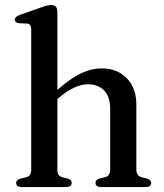

<svg xmlns="http://www.w3.org/2000/svg" viewBox="-20 -758 664 778"><path d="M212.5 -711V-394Q267.5 -442 309.8 -461.5Q352 -481 391.5 -481Q455 -481 493.8 -441Q532.5 -401 532.5 -333V-71.5Q532.5 -45 554.5 -39.5L575.5 -34.5Q592.5 -29 592.5 -17Q592.5 0 570 0H390.5Q367 0 367 -17.5Q367 -29.5 383 -34.5L406 -40Q426.5 -45 426.5 -71.5V-316.5Q426.5 -366.5 401.8 -391.5Q377 -416.5 336 -416.5Q311 -416.5 281.8 -403.5Q252.5 -390.5 219.5 -362.5L212.5 -356.5V-70Q212.5 -56 217.5 -49.2Q222.5 -42.5 232.5 -40L254.5 -34.5Q270.5 -29.5 270.5 -17.5Q270.5 0 247 0H68Q45.5 0 45.5 -17Q45.5 -29 63 -34.5L86.5 -40Q106.5 -45 106.5 -69.5V-639.5Q106.5 -660.5 90 -662.5L56.5 -664Q40 -666.5 40 -678.5Q40 -690 60 -697.5L142.5 -726.5Q172.5 -737.5 186.5 -737.5Q212.5 -737.5 212.5 -711Z"/></svg>

Font: Fraunces 9pt S000
Style: Regular
Weight: 400
Version: Version 1.000; ttfautohint (v1.8.3)